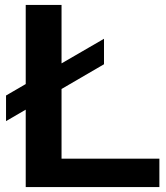

<svg xmlns="http://www.w3.org/2000/svg" viewBox="-20 -760 676 780"><path d="M84.5 0V-314.5L4.5 -268V-372L84.5 -418.5V-740H230V-502.5L402.5 -602.5V-499L230 -398.5V-115.5H627.5V0Z"/></svg>

Font: Encode Sans Expanded Expanded SemiBold
Style: Regular
Weight: 600
Width: 7
Designer: Multiple Designers
Foundry: Impallari Type
Version: Version 3.000; ttfautohint (v1.8.3) -l 8 -r 50 -G 200 -x 14 